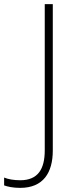

<svg xmlns="http://www.w3.org/2000/svg" viewBox="-114 -734 374 931"><path d="M-16 177C96 177 142 103 142 -4V-714H103V-5C103 86 70 140 -16 140C-47 140 -75 135 -94 127V165C-77 171 -52 177 -16 177Z"/></svg>

Font: Noto Sans Georgian ExtraLight
Style: Regular
Weight: 200
Designer: Monotype Design Team, Akaki Razmadze
Foundry: Google LLC
Version: Version 2.005